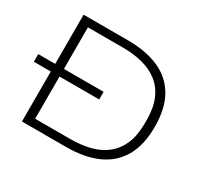

<svg xmlns="http://www.w3.org/2000/svg" viewBox="-143 -877 1124 1068"><g transform="rotate(30 419.5 -343.0)"><path d="M0 -321V-370H420V-321ZM109 0V-686H392Q510 -686 593 -649.5Q676 -613 720 -537Q764 -461 764 -343Q764 -226 720 -150Q676 -74 593 -37Q510 0 392 0ZM165 -50H390Q459 -50 516.5 -64.5Q574 -79 616.5 -112.5Q659 -146 682.5 -200Q706 -254 706 -332V-353Q706 -432 682.5 -486.5Q659 -541 616.5 -574Q574 -607 516.5 -622Q459 -637 390 -637H165Z"/></g></svg>

Font: Archivo SemiExpanded Thin
Style: Regular
Weight: 250
Width: 6
Designer: Hector Gatti
Foundry: Omnibus-Type
Version: Version 2.001